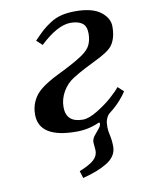

<svg xmlns="http://www.w3.org/2000/svg" viewBox="-82 -559 619 831"><g transform="rotate(-10 227.5 -143.5)"><path d="M58.1 -91.8Q58.1 -121.6 68.8 -146Q79.6 -170.4 96.2 -186.8Q112.8 -203.1 138.4 -219Q164.1 -234.9 188.2 -246.3Q212.4 -257.8 244.1 -274.7Q275.9 -291.5 298.8 -307.1Q327.6 -326.7 337.4 -348.1Q347.2 -369.6 347.2 -397Q347.2 -429.7 329.1 -442.9Q311 -456.1 277.8 -456.1Q220.7 -456.1 143.1 -382.8L118.2 -405.8Q142.6 -431.2 157.2 -444.6Q171.9 -458 195.3 -473.4Q218.8 -488.8 245.8 -495.4Q272.9 -502 307.1 -502Q381.3 -502 417.7 -474.1Q454.1 -446.3 454.1 -409.2Q454.1 -380.9 447.8 -360.1Q441.4 -339.4 431.2 -326.4Q420.9 -313.5 401.4 -301Q381.8 -288.6 363 -279.5Q344.2 -270.5 312.5 -254.2Q280.8 -237.8 253.9 -221.2Q222.2 -201.7 203.6 -169.4Q185.1 -137.2 185.1 -102.1Q185.1 -34.2 258.8 -34.2Q285.6 -34.2 325 -58.6Q364.3 -83 391.4 -107.4Q418.5 -131.8 430.2 -147L455.1 -124Q446.8 -109.9 426.8 -87.2Q406.7 -64.5 378.9 -43Q369.1 -35.2 364 -23.7Q358.9 -12.2 357.9 -3.9Q356.9 4.4 356.9 17.1Q356.9 31.7 362.1 54.4Q367.2 77.1 367.2 104Q367.2 125 356 142.3Q344.7 159.7 323.2 172.9Q301.8 186 276.1 195.8Q250.5 205.6 215.8 214.8L206.1 183.1Q252 164.6 270.5 147.5Q289.1 130.4 289.1 106.9Q289.1 101.6 287.6 89.4Q286.1 77.1 286.1 70.8Q286.1 56.2 296.6 42.7Q307.1 29.3 317.6 17.3Q328.1 5.4 328.1 -5.9Q328.1 -10.3 321.8 -8.8Q275.9 12.2 222.2 12.2Q58.1 12.2 58.1 -91.8Z"/></g></svg>

Font: Linguistics Pro
Style: Bold Italic
Weight: 700
Italic angle: -12°
Designer: Stefan Peev, Context Ltd
Foundry: Stefan Peev, Context Ltd
Version: Version 001.000